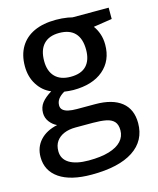

<svg xmlns="http://www.w3.org/2000/svg" viewBox="-117 -630 783 953"><g transform="rotate(-15 274.0 -153.5)"><path d="M235.8 240.2Q127.9 240.2 70.1 200.7Q12.2 161.1 12.2 90.3Q12.2 40 43.9 5.1Q75.7 -29.8 132.8 -42Q111.3 -51.8 95.9 -72Q80.6 -92.3 80.6 -117.7Q80.6 -147.5 97.4 -169.2Q114.3 -190.9 147.9 -211.4Q105.5 -229 79.6 -269.8Q53.7 -310.5 53.7 -365.2Q53.7 -423.3 78.4 -464.4Q103 -505.4 149.4 -526.9Q195.8 -548.3 262.2 -548.3Q276.9 -548.3 292.5 -547.1Q308.1 -545.9 322.3 -543.5Q336.4 -541 345.2 -538.6H530.8V-480.5L435.1 -465.8Q449.2 -447.3 458 -421.9Q466.8 -396.5 466.8 -366.2Q466.8 -284.2 410.9 -236.6Q355 -189 256.3 -189Q233.4 -189.5 210 -192.9Q189 -180.7 178.2 -166.3Q167.5 -151.9 167.5 -133.3Q167.5 -119.1 177 -110.4Q186.5 -101.6 204.6 -97.4Q222.7 -93.3 248.5 -93.3H342.3Q430.2 -93.3 477.1 -56.2Q523.9 -19 523.9 52.2Q523.9 142.6 449.7 191.4Q375.5 240.2 235.8 240.2ZM239.3 168.5Q302.2 168.5 344.5 155.8Q386.7 143.1 408.2 119.6Q429.7 96.2 429.7 64Q429.7 34.7 415.8 19.3Q401.9 3.9 374.5 -1.5Q347.2 -6.8 307.1 -6.8H218.3Q184.1 -6.8 158.7 3.9Q133.3 14.6 119.1 34.9Q105 55.2 105 85Q105 125.5 139.9 147Q174.8 168.5 239.3 168.5ZM260.7 -255.9Q314.9 -255.9 341.8 -284.4Q368.7 -313 368.7 -366.2Q368.7 -423.3 341.3 -452.1Q314 -481 260.3 -481Q208 -481 180.4 -451.4Q152.8 -421.9 152.8 -365.2Q152.8 -313 180.7 -284.4Q208.5 -255.9 260.7 -255.9Z"/></g></svg>

Font: Open Sans Medium
Style: Regular
Weight: 500
Designer: Monotype Design Team
Foundry: Monotype Imaging Inc.
Version: Version 3.000